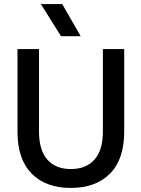

<svg xmlns="http://www.w3.org/2000/svg" viewBox="-20 -924 703 954"><path d="M332 9.8Q207.5 9.8 137.2 -61.5Q66.9 -132.8 66.9 -270V-680.2H173.8V-271Q173.8 -178.2 215.1 -131.1Q256.3 -84 332 -84Q407.7 -84 449.5 -131.1Q491.2 -178.2 491.2 -271V-680.2H597.2V-270Q597.2 -132.8 526.6 -61.5Q456.1 9.8 332 9.8ZM183.1 -903.8H289.1L380.9 -744.1H283.2Z"/></svg>

Font: TASA Orbiter Text Medium
Style: Regular
Weight: 500
Designer: Weizhong Zhang
Version: Version 1.000;Glyphs 3.1.2 (3151)